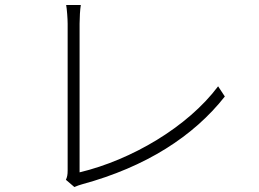

<svg xmlns="http://www.w3.org/2000/svg" viewBox="-20 -752 1040 772"><path d="M310 -11C567 -81 758 -204 884 -364L857 -405C735 -242 509 -109 300 -59V-657C300 -680 302 -715 305 -732H246C249 -717 252 -676 252 -656V-67C252 -49 250 -40 245 -29L279 0C290 -5 300 -8 310 -11Z"/></svg>

Font: Glow Sans SC Normal Light
Style: Regular
Weight: 300
Designer: Ryoko NISHIZUKA (kana, bopomofo & ideographs); Paul D. Hunt (Latin, Greek & Cyrillic); Sandoll Communications, Soo-young
Version: Version 0.93